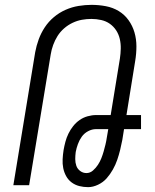

<svg xmlns="http://www.w3.org/2000/svg" viewBox="-20 -763 640 791"><path d="M343 8Q324 8 306.5 3.5Q289 -1 275 -11.5Q261 -22 252.5 -37.5Q244 -53 240.5 -70.5Q237 -88 238 -107Q239 -126 242 -145Q245 -162 249.5 -179Q254 -196 262 -212.5Q270 -229 281.5 -243.5Q293 -258 308 -268.5Q323 -279 341 -284Q359 -289 376 -289H436L474 -522Q477 -542 477.5 -562.5Q478 -583 473.5 -602.5Q469 -622 458.5 -638Q448 -654 432.5 -665Q417 -676 397 -680.5Q377 -685 357 -685Q337 -685 317.5 -681.5Q298 -678 279 -669Q260 -660 244 -646Q228 -632 217 -614.5Q206 -597 199 -577.5Q192 -558 189 -539L100 0H35L125 -548Q130 -575 139.5 -601Q149 -627 164.5 -650.5Q180 -674 202 -692.5Q224 -711 250 -722.5Q276 -734 303.5 -738.5Q331 -743 357 -743Q387 -743 416 -737.5Q445 -732 469 -717.5Q493 -703 509.5 -680Q526 -657 534 -629.5Q542 -602 542 -572Q542 -542 537 -512L501 -289H561V-231H491L484 -187Q480 -166 475 -145.5Q470 -125 463 -104.5Q456 -84 445 -64.5Q434 -45 419.5 -28.5Q405 -12 384 -2Q363 8 343 8ZM336 -50Q351 -50 363 -60.5Q375 -71 383.5 -84Q392 -97 397.5 -111Q403 -125 407 -139Q411 -153 414.5 -167.5Q418 -182 420 -196L426 -231H375Q359 -231 343 -222.5Q327 -214 317 -200Q307 -186 301 -169.5Q295 -153 292 -137Q290 -122 290 -107.5Q290 -93 294.5 -80Q299 -67 310.5 -58.5Q322 -50 336 -50Z"/></svg>

Font: Iosevka Light Extended
Style: Italic
Weight: 300
Width: 7
Italic angle: -9°
Monospace: yes
Designer: Belleve Invis
Foundry: Belleve Invis
Version: Version 32.5.0; ttfautohint (v1.8.4)